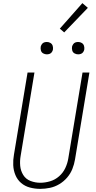

<svg xmlns="http://www.w3.org/2000/svg" viewBox="-20 -1198 616 1226"><path d="M237 8Q267 8 298.5 1.5Q330 -5 358.5 -22Q387 -39 408.5 -64Q430 -89 442 -119Q454 -149 459 -180L551 -735H507L416 -186Q411 -155 397 -125Q383 -95 357.5 -72.5Q332 -50 300 -40.5Q268 -31 237 -31Q205 -31 175 -42.5Q145 -54 128.5 -80.5Q112 -107 109 -139Q106 -171 112 -204L200 -735H156L69 -210Q63 -177 64.5 -143.5Q66 -110 78.5 -80Q91 -50 115 -29.5Q139 -9 171 -0.5Q203 8 237 8ZM479 -851Q488 -851 496.5 -854Q505 -857 510.5 -864.5Q516 -872 518 -881Q520 -893 516.5 -905Q513 -917 502.5 -923.5Q492 -930 479 -930Q470 -930 461.5 -927Q453 -924 447.5 -916Q442 -908 440 -900Q438 -887 441.5 -875Q445 -863 456 -857Q467 -851 479 -851ZM279 -851Q288 -851 296.5 -854Q305 -857 310.5 -864.5Q316 -872 318 -881Q320 -893 316.5 -905Q313 -917 302.5 -923.5Q292 -930 279 -930Q270 -930 261.5 -927Q253 -924 247.5 -916Q242 -908 240 -900Q238 -887 241.5 -875Q245 -863 256 -857Q267 -851 279 -851ZM390 -991 541 -1148 506 -1178 362 -1015Z"/></svg>

Font: Iosevka Sparkle Extralight
Style: Italic
Weight: 200
Italic angle: -9°
Designer: Belleve Invis
Foundry: Belleve Invis
Version: Version 4.5.0; ttfautohint (v1.8.3)